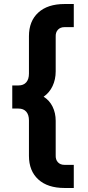

<svg xmlns="http://www.w3.org/2000/svg" viewBox="-20 -765 438 955"><path d="M124 10V-166Q124 -194 110.5 -209.5Q97 -225 72 -225H41V-340H72Q97 -340 110.5 -355.5Q124 -371 124 -399V-585Q124 -660 170.5 -702.5Q217 -745 301 -745H347V-630H301Q280 -630 268 -617Q256 -604 257 -582V-410Q257 -370 241.5 -337Q226 -304 197 -284Q226 -266 241.5 -234.5Q257 -203 257 -164V7Q256 29 268 42Q280 55 301 55H347V170H301Q217 170 170.5 127.5Q124 85 124 10Z"/></svg>

Font: Eudoxus Sans
Style: Bold
Weight: 700
Designer: Stijn de Vries
Foundry: tokotype
Version: Version 2.005